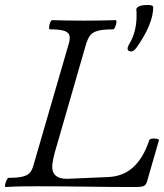

<svg xmlns="http://www.w3.org/2000/svg" viewBox="-20 -749 659 772"><path d="M3 3Q-1 3 0.5 -6Q2 -15 6.5 -24.5Q11 -34 15 -34Q55 -34 75 -40Q95 -46 103 -58Q111 -70 115 -86L257 -575Q262 -593 259.5 -605.5Q257 -618 239.5 -624.5Q222 -631 181 -631Q177 -631 177.5 -640.5Q178 -650 182 -659Q186 -668 190 -668Q222 -667 254 -666.5Q286 -666 317 -666Q349 -666 381 -666.5Q413 -667 445 -668Q449 -668 448 -659Q447 -650 443 -640.5Q439 -631 434 -631Q392 -631 371 -624.5Q350 -618 341.5 -605.5Q333 -593 327 -575L200 -135Q195 -116 192.5 -102Q190 -88 190 -78Q190 -54 205 -42Q220 -30 249 -30L412 -37Q475 -39 516 -77Q557 -115 580 -185Q582 -192 600 -192Q609 -192 614.5 -190Q620 -188 619 -185L572 -22Q568 -6 558.5 -1.5Q549 3 525 3Q425 3 325.5 1.5Q226 0 126 0Q95 0 64.5 0.5Q34 1 3 3ZM507 -542Q503 -542 498 -544.5Q493 -547 493 -554Q493 -557 494.5 -561Q496 -565 498 -569Q515 -597 522 -625.5Q529 -654 529 -682Q529 -689 529 -693.5Q529 -698 529 -702Q528 -705 528 -707Q528 -709 528 -710Q528 -719 540 -724Q552 -729 575 -729Q586 -729 591 -726.5Q596 -724 596 -719Q596 -687 579.5 -646.5Q563 -606 530 -559Q518 -542 507 -542Z"/></svg>

Font: Junicode VF
Style: Italic
Weight: 400
Italic angle: -11°
Designer: Peter S. Baker
Version: Version 2.209